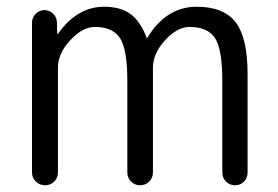

<svg xmlns="http://www.w3.org/2000/svg" viewBox="-20 -550 825 570"><path d="M75 -38V-483Q75 -498 86 -509Q97 -520 112 -520Q127 -520 138 -509Q149 -498 149 -483L150 -450Q150 -449 151 -449Q153 -449 153 -451Q210 -530 289 -530Q337 -530 366.5 -509Q396 -488 415 -439Q415 -437 416 -437Q418 -437 418 -439Q474 -530 564 -530Q644 -530 679.5 -484Q715 -438 715 -330V-38Q715 -22 704.5 -11Q694 0 678 0Q662 0 651 -11Q640 -22 640 -38V-310Q640 -403 618.5 -436.5Q597 -470 543 -470Q506 -470 470 -430.5Q434 -391 434 -349V-38Q434 -22 423 -11Q412 0 396 0Q380 0 369 -11Q358 -22 358 -38V-310Q358 -403 336.5 -436.5Q315 -470 262 -470Q225 -470 188.5 -430.5Q152 -391 152 -349V-38Q152 -22 141 -11Q130 0 114 0Q98 0 86.5 -11Q75 -22 75 -38Z"/></svg>

Font: Rounded Mplus 1c
Style: Regular
Weight: 400
Version: Version 1.059.20150529